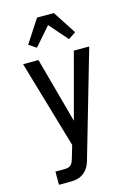

<svg xmlns="http://www.w3.org/2000/svg" viewBox="-142 -835 785 1122"><g transform="rotate(-15 250.0 -273.5)"><path d="M70 215V135H125Q136 135 146.5 132.5Q157 130 164.5 122.5Q172 115 176 105Q180 95 183 85V84L205 10L50 -520H143L251 -124L357 -520H450L269 106Q265 122 259 138Q253 154 243.5 167.5Q234 181 220.5 191.5Q207 202 191 207.5Q175 213 158.5 214Q142 215 125 215ZM153 -592 108 -622 199 -762H301L392 -622L347 -592L250 -703Z"/></g></svg>

Font: Iosevka SS18 Medium
Style: Regular
Weight: 500
Monospace: yes
Designer: Belleve Invis
Foundry: Belleve Invis
Version: Version 25.1.1; ttfautohint (v1.8.4)